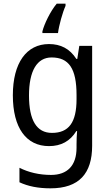

<svg xmlns="http://www.w3.org/2000/svg" viewBox="-20 -786 599 1046"><path d="M337 -754V-766H289C254 -724 221 -655 211 -615V-606H296C301 -647 321 -719 337 -754ZM247 -546C124 -546 50 -443 50 -267C50 -89 123 10 247 10C313 10 362 -17 396 -72H400C398 -53 397 -18 397 0V19C397 117 346 167 258 167C194 167 135 153 86 128V207C133 229 188 240 255 240C411 240 482 159 482 8V-536H412L401 -465H396C360 -521 310 -546 247 -546ZM261 -473C355 -473 397 -413 397 -268V-246C397 -119 355 -62 263 -62C180 -62 138 -130 138 -266C138 -399 181 -473 261 -473Z"/></svg>

Font: Noto Sans Khmer UI SemiCondensed
Style: Regular
Weight: 400
Width: 4
Designer: Danh Hong and the Monotype Design Team
Foundry: Monotype Imaging Inc.
Version: Version 2.002